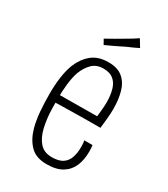

<svg xmlns="http://www.w3.org/2000/svg" viewBox="-176 -771 755 864"><g transform="rotate(30 202.0 -339.5)"><path d="M209 11Q154 11 124 -19.5Q94 -50 80 -100Q70 -137 66.5 -180.5Q63 -224 63 -271Q63 -315 68.5 -356Q74 -397 87 -430Q105 -473 137.5 -499.5Q170 -526 223 -526Q270 -526 297 -503.5Q324 -481 335 -442Q346 -403 346 -354Q346 -330 343.5 -304.5Q341 -279 338 -252L299 -287Q301 -308 303 -327.5Q305 -347 305 -365Q305 -401 297 -429.5Q289 -458 270 -474Q251 -490 217 -490Q181 -490 159 -468Q137 -446 124 -412Q114 -382 110 -345Q106 -308 106 -270Q106 -244 106.5 -218Q107 -192 110 -168Q113 -144 118 -122Q128 -80 150.5 -54Q173 -28 214 -28Q250 -28 270 -41.5Q290 -55 298 -79Q306 -103 306 -133Q306 -141 305.5 -149.5Q305 -158 303 -167H346Q347 -159 347.5 -150.5Q348 -142 348 -134Q348 -92 334.5 -59.5Q321 -27 290.5 -8Q260 11 209 11ZM82 -247V-288L339 -290L338 -252Q317 -252 290.5 -252Q264 -252 235 -251.5Q206 -251 177.5 -250.5Q149 -250 124.5 -249.5Q100 -249 82 -247ZM164 -582 150 -607Q160 -613 171.5 -619Q183 -625 195.5 -632.5Q208 -640 220 -647Q232 -654 244 -661Q256 -668 268 -675.5Q280 -683 290 -690L313 -652Q301 -646 288 -640Q275 -634 262 -628.5Q249 -623 236 -616Q224 -610 211.5 -604Q199 -598 187 -592.5Q175 -587 164 -582Z"/></g></svg>

Font: Truculenta ExtraLight
Style: Regular
Weight: 250
Version: Version 1.002